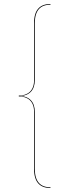

<svg xmlns="http://www.w3.org/2000/svg" viewBox="-20 -829 366 960"><path d="M232.3 -809C182.1 -809 150.3 -782.6 150.3 -714.1V-427.5C150.3 -375.4 119.1 -351 73.9 -351V-347C119.1 -347 150.3 -322.6 150.3 -270.5V16.1C150.3 84.6 182.1 111 232.3 111V107.4C182.6 107.4 154.1 80.2 154.1 14.9V-269.6C154.1 -319.9 126.4 -348.3 78.1 -349C126.4 -349.7 154.1 -378.1 154.1 -428.4V-712.9C154.1 -778.2 182.6 -805.4 232.3 -805.4Z"/></svg>

Font: Fira Sans Four
Style: Regular
Weight: 100
Designer: Carrois Corporate & Edenspiekermann AG
Foundry: Carrois Corporate GbR & Edenspiekermann AG
Version: Version 4.203;PS 004.203;hotconv 1.0.88;makeotf.lib2.5.64775